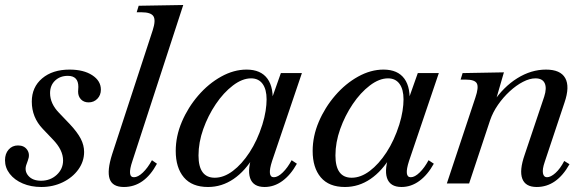

<svg xmlns="http://www.w3.org/2000/svg" viewBox="-25 -733 2340 767"><path d="M140 14Q99 14 66 0Q33 -14 14 -38.5Q-5 -63 -5 -93Q-5 -119 9.5 -135.5Q24 -152 47 -152Q72 -152 84 -134Q96 -116 86 -91L81 -77Q71 -51 88 -31Q105 -11 139 -11Q176 -11 201.5 -34.5Q227 -58 227 -92Q227 -134 186 -176L146 -218Q102 -264 102 -327Q102 -385 143.5 -420Q185 -455 253 -455Q309 -455 343.5 -432.5Q378 -410 378 -375Q378 -353 364 -338.5Q350 -324 329 -324Q310 -324 298.5 -336Q287 -348 287 -367L288 -386Q288 -430 246 -430Q215 -430 195 -411Q175 -392 175 -361Q175 -319 211 -282L254 -237Q284 -205 297.5 -179Q311 -153 311 -126Q311 -88 288 -56Q265 -24 226 -5Q187 14 140 14Z M470 14Q424 14 413 -18.5Q402 -51 423 -117L585 -612Q598 -652 588 -668Q578 -684 540 -684H521L529 -710L707 -713L504 -90Q482 -25 510 -25Q526 -25 545.5 -43.5Q565 -62 582 -93L602 -79Q552 14 470 14Z M806 14Q742 14 709.5 -24.5Q677 -63 677 -130Q677 -189 701.5 -246.5Q726 -304 767 -351.5Q808 -399 858.5 -427Q909 -455 960 -455Q1017 -455 1043.5 -418.5Q1070 -382 1063 -313L1051 -311L1097 -441H1181L1062 -90Q1041 -25 1069 -25Q1085 -25 1104.5 -44Q1124 -63 1140 -93L1161 -79Q1136 -34 1103 -10Q1070 14 1032 14Q986 14 974 -22Q962 -58 986 -124L991 -111Q955 -50 908 -18Q861 14 806 14ZM833 -23Q869 -23 905 -50Q941 -77 972 -124.5Q1003 -172 1023 -235Q1032 -264 1036 -289.5Q1040 -315 1040 -336Q1040 -376 1024 -398Q1008 -420 978 -420Q943 -420 905.5 -391.5Q868 -363 837 -317Q806 -271 787 -217.5Q768 -164 768 -112Q768 -23 833 -23Z M1353 14Q1289 14 1256.5 -24.5Q1224 -63 1224 -130Q1224 -189 1248.5 -246.5Q1273 -304 1314 -351.5Q1355 -399 1405.5 -427Q1456 -455 1507 -455Q1564 -455 1590.5 -418.5Q1617 -382 1610 -313L1598 -311L1644 -441H1728L1609 -90Q1588 -25 1616 -25Q1632 -25 1651.5 -44Q1671 -63 1687 -93L1708 -79Q1683 -34 1650 -10Q1617 14 1579 14Q1533 14 1521 -22Q1509 -58 1533 -124L1538 -111Q1502 -50 1455 -18Q1408 14 1353 14ZM1380 -23Q1416 -23 1452 -50Q1488 -77 1519 -124.5Q1550 -172 1570 -235Q1579 -264 1583 -289.5Q1587 -315 1587 -336Q1587 -376 1571 -398Q1555 -420 1525 -420Q1490 -420 1452.5 -391.5Q1415 -363 1384 -317Q1353 -271 1334 -217.5Q1315 -164 1315 -112Q1315 -23 1380 -23Z M2119 14Q2074 14 2061.5 -19Q2049 -52 2071 -115L2149 -347Q2160 -381 2151 -400.5Q2142 -420 2114 -420Q2091 -420 2064 -406Q2037 -392 2011 -368Q1985 -344 1964.5 -314.5Q1944 -285 1933 -253L1849 0H1760L1874 -343Q1888 -384 1880 -399.5Q1872 -415 1836 -415H1815L1823 -441L1988 -444L1948 -306L1944 -323Q1986 -386 2041.5 -420.5Q2097 -455 2156 -455Q2214 -455 2233 -421Q2252 -387 2230 -323L2151 -86Q2141 -57 2144 -41Q2147 -25 2160 -25Q2175 -25 2194 -42Q2213 -59 2229 -90L2250 -77Q2199 14 2119 14Z"/></svg>

Font: Baskervville Medium
Style: Italic
Weight: 500
Italic angle: -18°
Version: Version 1.100